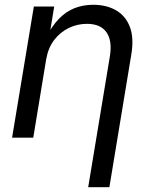

<svg xmlns="http://www.w3.org/2000/svg" viewBox="-20 -568 624 792"><path d="M170.4 -322.8 117.2 0H29.8L119.6 -541H203.6L182.1 -409.7H168Q193.4 -460 223.1 -490.5Q252.9 -521 288.3 -534.7Q323.7 -548.3 364.3 -548.3Q418.9 -548.3 458.5 -525.6Q498 -502.9 515.6 -457.3Q533.2 -411.6 521.5 -342.3L431.2 204.1H343.8L433.1 -335Q443.8 -399.4 419.4 -434.6Q395 -469.7 338.4 -469.7Q299.8 -469.7 264.4 -452.9Q229 -436 203.9 -403.6Q178.7 -371.1 170.4 -322.8Z"/></svg>

Font: Inter 17pt
Style: Italic
Weight: 400
Italic angle: -9.3988°
Version: Version 4.001;git-66647c0bb